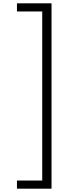

<svg xmlns="http://www.w3.org/2000/svg" viewBox="-20 -906 413 1155"><path d="M82 180H234V-837H82V-886H290V229H82Z"/></svg>

Font: Noto Sans Kannada UI Light
Style: Regular
Weight: 300
Designer: Jelle Bosma - Monotype Design Team
Foundry: Monotype Imaging Inc.
Version: Version 2.005; ttfautohint (v1.8.4.7-5d5b)